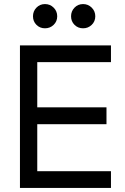

<svg xmlns="http://www.w3.org/2000/svg" viewBox="-20 -923 613 943"><path d="M78 0V-700H163V0ZM122 0V-82H525V0ZM122 -313V-396H503V-313ZM122 -618V-700H525V-618ZM388 -784Q363 -784 346 -801Q329 -818 329 -843Q329 -868 346 -885.5Q363 -903 388 -903Q413 -903 430.5 -885.5Q448 -868 448 -843Q448 -818 430.5 -801Q413 -784 388 -784ZM201 -784Q176 -784 159 -801Q142 -818 142 -843Q142 -868 159 -885.5Q176 -903 201 -903Q226 -903 243.5 -885.5Q261 -868 261 -843Q261 -818 243.5 -801Q226 -784 201 -784Z"/></svg>

Font: Fustat Medium
Style: Regular
Weight: 500
Designer: Mohamed Gaber, Khaled Hosny, Laura Garcia Mut
Foundry: Kief Type Foundry, Alif Type Foundry, Hard Type Foundry
Version: Version 1.007